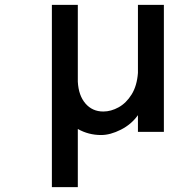

<svg xmlns="http://www.w3.org/2000/svg" viewBox="-20 -545 776 792"><path d="M549 -525H656V-1H549V-70Q522 -32 478.5 -10Q435 12 397 12Q345 12 301 -13V227H194V-525H301V-208Q304 -151 332.5 -118Q361 -85 406 -85Q438 -85 469.5 -102.5Q501 -120 523 -155.5Q545 -191 549 -244Z"/></svg>

Font: Shippori Antique
Style: Regular
Weight: 400
Designer: FONTDASU
Foundry: FONTDASU / Google Inc. / but / Adobe
Version: Version 2.001